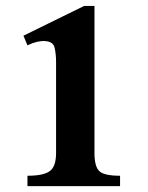

<svg xmlns="http://www.w3.org/2000/svg" viewBox="-20 -632 501 652"><path d="M387.7 0H73.2V-35.2Q127.4 -35.2 148.9 -50.8Q170.4 -66.4 170.4 -112.3V-420.9Q170.4 -450.2 165 -471.4Q159.7 -492.7 127 -492.7Q117.2 -492.7 103.8 -489.5Q90.3 -486.3 73.2 -478L59.6 -510.7L265.6 -611.8H300.8V-112.3Q300.8 -66.4 317.4 -50.8Q334 -35.2 387.7 -35.2Z"/></svg>

Font: Scheherazade New
Style: Bold
Weight: 700
Designer: SIL International
Foundry: SIL International
Version: Version 4.000